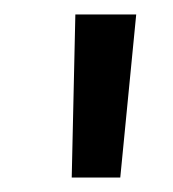

<svg xmlns="http://www.w3.org/2000/svg" viewBox="-20 -736 239 265"><path d="M168 -716 146 -491H79L84 -716Z"/></svg>

Font: Lora
Style: Italic
Weight: 400
Italic angle: -3°
Designer: Olga Karpushina, Alexei Vanyashin (Cyrillic)
Foundry: Cyreal
Version: Version 3.008